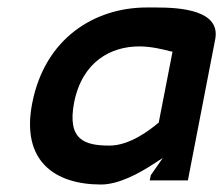

<svg xmlns="http://www.w3.org/2000/svg" viewBox="-20 -482 596 513"><path d="M66 -206C36 -52 126 11 250 11C297 11 352 -19 387 -42L415 -60L383 -14L380 0H482L555 -377C570 -455 462 -462 397 -462H372C234 -462 100 -381 66 -206ZM178 -208C200 -319 278 -358 352 -358C384 -358 416 -350 435 -345L441 -344L404 -154L401 -152C382 -136 327 -93 273 -93C206 -93 159 -108 178 -208Z"/></svg>

Font: Charger Eco
Style: Obl
Weight: 1000
Designer: Jasper
Foundry: Cannot Into Space Fonts
Version: Version 1.1